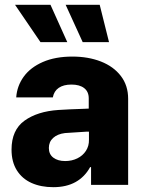

<svg xmlns="http://www.w3.org/2000/svg" viewBox="-20 -774 604 804"><path d="M224.6 -313.5Q268.6 -316.4 332 -318.4Q339.8 -319.3 351.6 -319.3V-362.3Q351.6 -390.1 332.5 -405Q313.5 -419.9 279.3 -419.9Q246.1 -419.9 226.1 -406.2Q206.1 -392.6 201.2 -366.2H47.9Q51.3 -414.1 79.3 -452.9Q107.4 -491.7 159.4 -514.4Q211.4 -537.1 283.2 -537.1Q349.6 -537.1 402.6 -516.4Q455.6 -495.6 486.1 -455.8Q516.6 -416 516.6 -360.4V0H361.3V-74.2H357.4Q335 -33.2 296.4 -11.7Q257.8 9.8 203.1 9.8Q151.4 9.8 112.1 -7.8Q72.8 -25.4 50.5 -60.8Q28.3 -96.2 28.3 -147.5Q28.3 -229.5 82.5 -268.6Q136.7 -307.6 224.6 -313.5ZM252.9 -99.6Q280.8 -99.6 303.7 -110.8Q326.7 -122.1 339.8 -142.3Q353 -162.6 352.5 -188.5V-222.7H342.8L252 -216.8Q220.7 -212.9 202.6 -196.5Q184.6 -180.2 184.6 -154.3Q184.6 -127.9 203.4 -113.8Q222.2 -99.6 252.9 -99.6ZM43 -753.9H191.4L261.7 -597.7H149.4ZM254.9 -753.9H397.5L436.5 -597.7H326.2Z"/></svg>

Font: Pretendard Std ExtraBold
Style: Regular
Weight: 800
Designer: Base glyphs from Inter by Rasmus Andersson; Hangeul glyphs from Noto Sans CJK(Source Han Sans) by Jang Soo-young and Kan
Foundry: Kil Hyung-jin
Version: Version 1.309